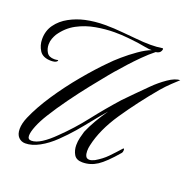

<svg xmlns="http://www.w3.org/2000/svg" viewBox="-106 -678 812 798"><g transform="rotate(20 300.0 -279.0)"><path d="M84 9Q66 9 54 -3.5Q42 -16 42 -40Q42 -64 55 -94Q78 -147 118 -207Q158 -267 205.5 -324Q253 -381 295 -423Q309 -438 335.5 -461Q362 -484 392 -505Q422 -526 446 -535Q437 -534 415.5 -538Q394 -542 380 -544Q364 -546 336 -549Q308 -552 276 -552Q237 -552 194 -544.5Q151 -537 113.5 -517Q76 -497 50 -459Q44 -449 39.5 -437Q35 -425 35 -411Q35 -392 44.5 -376.5Q54 -361 78 -361Q82 -361 86 -361.5Q90 -362 94 -363Q95 -363 95 -362Q95 -356 84 -352Q80 -351 76 -350.5Q72 -350 68 -350Q31 -350 16.5 -372.5Q2 -395 2 -423Q2 -460 22 -487.5Q42 -515 74 -532.5Q106 -550 142 -558Q183 -567 228 -567Q248 -567 268 -566Q288 -565 308 -563Q337 -561 369.5 -557.5Q402 -554 434 -554Q448 -554 460.5 -555Q473 -556 486 -558Q491 -557 486 -546Q481 -535 464 -533Q440 -514 415.5 -489.5Q391 -465 371.5 -443.5Q352 -422 342 -410Q335 -403 311 -374Q287 -345 254.5 -304Q222 -263 189 -217.5Q156 -172 130 -130Q110 -98 99 -70.5Q88 -43 88 -27Q88 -10 104 -10Q124 -10 149 -26Q174 -42 202 -70Q255 -121 301 -180Q347 -239 398 -296Q419 -318 440 -339Q461 -360 483 -382L491 -390Q517 -416 547.5 -437Q578 -458 600 -458Q590 -449 570.5 -430.5Q551 -412 533 -391Q465 -310 410.5 -229.5Q356 -149 340 -75Q337 -63 337 -49Q337 -36 341.5 -27Q346 -18 358 -18Q367 -18 381 -25Q410 -42 430 -62.5Q450 -83 475 -111Q479 -111 479 -105Q479 -96 475 -91Q429 -37 399 -17.5Q369 2 334 2Q307 2 296.5 -16Q286 -34 286 -57Q286 -74 290 -90.5Q294 -107 298 -120Q309 -146 326 -175.5Q343 -205 363 -233Q335 -201 312 -172Q289 -143 265 -115Q241 -87 210 -57Q179 -27 146 -9Q113 9 84 9Z"/></g></svg>

Font: Luxurious Script
Style: Regular
Weight: 400
Designer: Robert E. Leuschke
Foundry: Robert E. Leuschke
Version: Version 1.010; ttfautohint (v1.8.3)